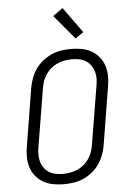

<svg xmlns="http://www.w3.org/2000/svg" viewBox="-63 -1021 727 1075"><g transform="rotate(-5 300.0 -483.5)"><path d="M252 8Q221 8 191.5 2.5Q162 -3 137.5 -17Q113 -31 94.5 -53.5Q76 -76 67.5 -103.5Q59 -131 58.5 -161.5Q58 -192 64 -223L117 -548Q122 -575 132 -601.5Q142 -628 159 -652Q176 -676 199.5 -694Q223 -712 249 -723.5Q275 -735 302.5 -739Q330 -743 357 -743Q388 -743 417.5 -737.5Q447 -732 471.5 -718Q496 -704 514.5 -681.5Q533 -659 541.5 -631.5Q550 -604 550.5 -573.5Q551 -543 545 -512L492 -187Q487 -160 477 -133.5Q467 -107 450 -83Q433 -59 410 -41Q387 -23 360.5 -11.5Q334 0 306.5 4Q279 8 252 8ZM252 -50Q272 -50 292.5 -53.5Q313 -57 332.5 -65.5Q352 -74 368.5 -87.5Q385 -101 397.5 -119Q410 -137 417 -156.5Q424 -176 427 -196L481 -522Q485 -543 485.5 -564Q486 -585 480.5 -604Q475 -623 463.5 -639.5Q452 -656 435.5 -666.5Q419 -677 398.5 -681Q378 -685 357 -685Q337 -685 316.5 -681.5Q296 -678 276.5 -669.5Q257 -661 240.5 -647.5Q224 -634 211.5 -616Q199 -598 192 -578.5Q185 -559 182 -539L128 -213Q124 -192 124 -171Q124 -150 129 -131Q134 -112 145.5 -95.5Q157 -79 173.5 -68.5Q190 -58 210.5 -54Q231 -50 252 -50ZM388 -799 274 -935 330 -975 434 -831Z"/></g></svg>

Font: Iosevka Aile Light
Style: Italic
Weight: 300
Italic angle: -9°
Designer: Belleve Invis
Foundry: Belleve Invis
Version: Version 31.1.0; ttfautohint (v1.8.4)